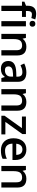

<svg xmlns="http://www.w3.org/2000/svg" viewBox="1683 -2488 815 4221"><g transform="rotate(90 2090.5 -377.5)"><path d="M353 -453.1H221.2V0H106V-453.1H17.1V-506.8L106 -542V-577.1Q106 -672.9 150.9 -719Q195.8 -765.1 288.1 -765.1Q348.6 -765.1 407.2 -745.1L377 -658.2Q334.5 -671.9 295.9 -671.9Q256.8 -671.9 239 -647.7Q221.2 -623.5 221.2 -575.2V-540H353ZM559.6 0H444.8V-540H559.6ZM438 -683.1Q438 -713.9 454.8 -730.5Q471.7 -747.1 502.9 -747.1Q533.2 -747.1 550 -730.5Q566.9 -713.9 566.9 -683.1Q566.9 -653.8 550 -637Q533.2 -620.1 502.9 -620.1Q471.7 -620.1 454.8 -637Q438 -653.8 438 -683.1Z M1199.2 0H1084V-332Q1084 -394.5 1058.8 -425.3Q1033.7 -456.1 979 -456.1Q906.2 -456.1 872.6 -413.1Q838.9 -370.1 838.9 -269V0H724.1V-540H814L830.1 -469.2H835.9Q860.4 -507.8 905.3 -528.8Q950.2 -549.8 1004.9 -549.8Q1199.2 -549.8 1199.2 -352.1Z M1696.8 0 1673.8 -75.2H1669.9Q1630.9 -25.9 1591.3 -8.1Q1551.8 9.8 1489.7 9.8Q1410.2 9.8 1365.5 -33.2Q1320.8 -76.2 1320.8 -154.8Q1320.8 -238.3 1382.8 -280.8Q1444.8 -323.2 1571.8 -327.1L1665 -330.1V-358.9Q1665 -410.6 1640.9 -436.3Q1616.7 -461.9 1565.9 -461.9Q1524.4 -461.9 1486.3 -449.7Q1448.2 -437.5 1413.1 -420.9L1376 -502.9Q1419.9 -525.9 1472.2 -537.8Q1524.4 -549.8 1570.8 -549.8Q1673.8 -549.8 1726.3 -504.9Q1778.8 -460 1778.8 -363.8V0ZM1525.9 -78.1Q1588.4 -78.1 1626.2 -113Q1664.1 -147.9 1664.1 -210.9V-257.8L1594.7 -254.9Q1513.7 -252 1476.8 -227.8Q1439.9 -203.6 1439.9 -153.8Q1439.9 -117.7 1461.4 -97.9Q1482.9 -78.1 1525.9 -78.1Z M2414.1 0H2298.8V-332Q2298.8 -394.5 2273.7 -425.3Q2248.5 -456.1 2193.8 -456.1Q2121.1 -456.1 2087.4 -413.1Q2053.7 -370.1 2053.7 -269V0H1939V-540H2028.8L2044.9 -469.2H2050.8Q2075.2 -507.8 2120.1 -528.8Q2165 -549.8 2219.7 -549.8Q2414.1 -549.8 2414.1 -352.1Z M2934.6 0H2524.9V-70.8L2797.9 -452.1H2541.5V-540H2926.8V-460L2659.7 -87.9H2934.6Z M3287.6 9.8Q3161.6 9.8 3090.6 -63.7Q3019.5 -137.2 3019.5 -266.1Q3019.5 -398.4 3085.4 -474.1Q3151.4 -549.8 3266.6 -549.8Q3373.5 -549.8 3435.5 -484.9Q3497.6 -419.9 3497.6 -306.2V-244.1H3137.7Q3140.1 -165.5 3180.2 -123.3Q3220.2 -81.1 3293 -81.1Q3340.8 -81.1 3382.1 -90.1Q3423.3 -99.1 3470.7 -120.1V-26.9Q3428.7 -6.8 3385.7 1.5Q3342.8 9.8 3287.6 9.8ZM3266.6 -462.9Q3211.9 -462.9 3179 -428.2Q3146 -393.6 3139.6 -327.1H3384.8Q3383.8 -394 3352.5 -428.5Q3321.3 -462.9 3266.6 -462.9Z M4103 0H3987.8V-332Q3987.8 -394.5 3962.6 -425.3Q3937.5 -456.1 3882.8 -456.1Q3810.1 -456.1 3776.4 -413.1Q3742.7 -370.1 3742.7 -269V0H3627.9V-540H3717.8L3733.9 -469.2H3739.7Q3764.2 -507.8 3809.1 -528.8Q3854 -549.8 3908.7 -549.8Q4103 -549.8 4103 -352.1Z"/></g></svg>

Font: f1_58959          
Style: Regular
Weight: 600
Foundry: Ascender Corporation
Version: Version 1.10